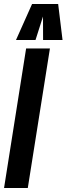

<svg xmlns="http://www.w3.org/2000/svg" viewBox="-36 -943 333 963"><path d="M-15.7 0 95 -700H214.4L103.4 0ZM44.2 -742.3 124.8 -922.8H255.7L277.7 -742.3H180.1L179.7 -860.2L142.1 -742.3Z"/></svg>

Font: Georama
Style: Italic
Weight: 400
Width: 2
Italic angle: -9°
Designer: Jean-Baptiste Levee
Foundry: Production Type
Version: Version 1.000